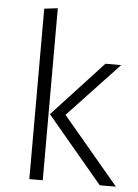

<svg xmlns="http://www.w3.org/2000/svg" viewBox="-53 -784 593 826"><g transform="rotate(5 243.5 -371.5)"><path d="M163 0H105V-736L163 -743ZM236 -289 479 0H409L169 -286L388 -523H456Z"/></g></svg>

Font: Fira Sans Light
Style: Regular
Weight: 300
Designer: bBox Type GmbH & Carrois Corporate GbR & Edenspiekermann AG
Foundry: bBox Type GmbH & Carrois Corporate GbR & Edenspiekermann AG
Version: Version 4.301